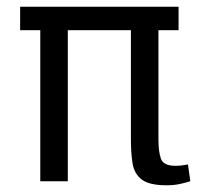

<svg xmlns="http://www.w3.org/2000/svg" viewBox="-20 -540 592 572"><path d="M40 -520H512V-450H452V-125Q452 -88 459.5 -67Q467 -46 503 -46Q511 -46 520 -47Q529 -48 540 -50L547 0Q531 5 514 8.5Q497 12 476 12Q425 12 402.5 -5Q380 -22 375 -53Q370 -84 370 -125V-450H182V0H100V-450H40Z"/></svg>

Font: Strait
Style: Regular
Weight: 400
Designer: Eduardo Rodriguez Tunni
Foundry: Eduardo Rodriguez Tunni
Version: Version 1.002; ttfautohint (v1.8.4.7-5d5b);gftools[0.9.23]